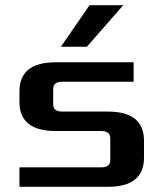

<svg xmlns="http://www.w3.org/2000/svg" viewBox="-20 -720 630 740"><path d="M55 0V-75H370Q405 -75 405 -103V-187Q405 -215 370 -215H195Q55 -215 55 -327V-368Q55 -480 195 -480H495V-405H220Q185 -405 185 -377V-318Q185 -290 220 -290H395Q535 -290 535 -178V-112Q535 0 395 0ZM215 -540 325 -700H455L315 -540Z"/></svg>

Font: Xolonium
Style: Regular
Weight: 400
Designer: Severin Meyer
Version: Version 4.2